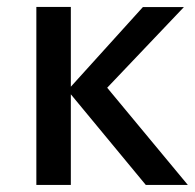

<svg xmlns="http://www.w3.org/2000/svg" viewBox="-20 -524 552 544"><path d="M83 -504.4H180.7V-278.3L384.8 -503.9H501L283.7 -275.4L512.2 0H393.1L180.7 -256.8V0H83Z"/></svg>

Font: Inder
Style: Regular
Weight: 400
Designer: Irina Smirnova
Foundry: Irina Smirnova
Version: Version 1.001